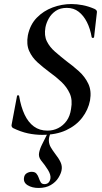

<svg xmlns="http://www.w3.org/2000/svg" viewBox="-20 -656 507 951"><path d="M189 12Q154 12 118.5 4.5Q83 -3 44 -22Q40 -25 38 -29.5Q36 -34 38 -41L64 -179Q64 -184 69.5 -184Q75 -184 75 -179Q84 -126 102 -88Q120 -50 148 -29.5Q176 -9 215 -9Q244 -9 268.5 -21.5Q293 -34 310 -57.5Q327 -81 332 -117Q340 -161 325.5 -193Q311 -225 284 -250.5Q257 -276 226 -298Q195 -321 167 -346Q139 -371 124.5 -403.5Q110 -436 118 -481Q129 -534 162 -568Q195 -602 240.5 -619Q286 -636 334 -636Q360 -636 389 -630.5Q418 -625 448 -612Q462 -605 460 -595L446 -472Q445 -468 440 -468Q435 -468 434 -472Q427 -514 410.5 -546.5Q394 -579 369.5 -598Q345 -617 311 -617Q278 -617 256 -602Q234 -587 221.5 -564.5Q209 -542 205 -520Q198 -480 212 -451.5Q226 -423 252.5 -400Q279 -377 308 -354Q341 -330 371 -303Q401 -276 417.5 -241Q434 -206 426 -159Q417 -112 387 -73Q357 -34 307.5 -11Q258 12 189 12ZM171 275Q139 275 117 261.5Q95 248 99 224Q101 209 112.5 202Q124 195 137 195Q153 195 160.5 204Q168 213 172 225Q176 237 181.5 246.5Q187 256 200 256Q225 256 230 227Q232 209 217.5 185.5Q203 162 183 138Q170 121 173.5 101.5Q177 82 188 60L218 0H232Q221 24 222 41.5Q223 59 231.5 73.5Q240 88 252 104Q271 128 280 147.5Q289 167 285 187Q282 204 269 225Q256 246 231.5 260.5Q207 275 171 275Z"/></svg>

Font: Cormorant Garamond Light SemiBold
Style: Italic
Weight: 600
Italic angle: -10°
Version: Version 4.001